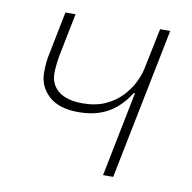

<svg xmlns="http://www.w3.org/2000/svg" viewBox="-63 -571 635 635"><g transform="rotate(10 254.0 -254.0)"><path d="M323 0 380 -285H376Q345 -236 304 -213.5Q263 -191 206 -191Q140 -191 106 -222.5Q72 -254 72 -300Q72 -317 73.5 -334Q75 -351 79 -367L107 -508H141L113 -368Q110 -352 108 -335Q106 -318 106 -305Q106 -266 134 -244Q162 -222 214 -222Q259 -222 291.5 -237Q324 -252 346 -275.5Q368 -299 380.5 -325Q393 -351 397 -372L425 -508H459L357 0Z"/></g></svg>

Font: IBM Plex Sans ExtraLight
Style: Italic
Weight: 250
Italic angle: -11.31°
Designer: Mike Abbink, Paul van der Laan, Pieter van Rosmalen
Foundry: Bold Monday
Version: Version 3.201